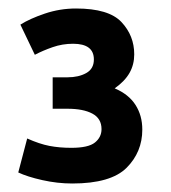

<svg xmlns="http://www.w3.org/2000/svg" viewBox="-20 -849 402 452"><path d="M150 -417Q115 -417 79.5 -425Q44 -433 23 -443L44 -523Q73 -510 96.5 -505.5Q120 -501 148 -501Q188 -501 203.5 -513.5Q219 -526 219 -545Q219 -570 197.5 -581.5Q176 -593 139 -593H104V-667H139Q165 -667 183 -677Q201 -687 201 -709Q201 -746 152 -746Q127 -746 104 -738Q81 -730 62 -720L28 -791Q50 -805 85.5 -817Q121 -829 159 -829Q236 -829 266 -797Q296 -765 296 -721Q296 -697 285 -677.5Q274 -658 250 -641Q283 -627 299 -602Q315 -577 315 -544Q315 -491 278 -454Q241 -417 150 -417Z"/></svg>

Font: Ubuntu Sans
Style: Bold
Weight: 700
Designer: Dalton Maag Ltd
Foundry: Dalton Maag Ltd
Version: Version 1.006; ttfautohint (v1.8.4.7-5d5b)